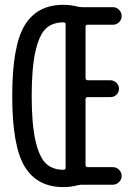

<svg xmlns="http://www.w3.org/2000/svg" viewBox="-20 -760 540 790"><path d="M240.2 -668Q196.3 -668 168.9 -642.6Q141.6 -617.2 126 -549.3Q110.4 -481.4 110.4 -365.2Q110.4 -249 126 -181.2Q141.6 -113.3 168.9 -87.4Q196.3 -61.5 240.2 -61.5H241.2Q250 -61.5 250 -71.3V-659.2Q250 -668 241.2 -668ZM240.2 9.8Q132.8 9.8 81.5 -74.7Q30.3 -159.2 30.3 -365.2Q30.3 -571.3 81.5 -655.8Q132.8 -740.2 240.2 -740.2Q271.5 -740.2 300.8 -732.4Q310.5 -730.5 317.4 -730.5H444.3Q459 -730.5 469.7 -719.7Q480.5 -709 480.5 -693.8Q480.5 -678.7 469.7 -668.5Q459 -658.2 444.3 -658.2H340.8Q332 -658.2 332 -650.4V-439.5Q332 -430.7 340.8 -429.7H434.6Q448.2 -429.7 459 -419.4Q469.7 -409.2 469.7 -395Q469.7 -380.9 459.5 -370.6Q449.2 -360.4 434.6 -360.4H340.8Q332 -360.4 332 -351.6V-81.1Q332 -72.3 340.8 -72.3H444.3Q459 -72.3 469.7 -61.5Q480.5 -50.8 480.5 -36.1Q480.5 -21.5 469.7 -10.7Q459 0 444.3 0H317.4Q311.5 0 300.8 2Q271.5 9.8 240.2 9.8Z"/></svg>

Font: Rounded Mgen+ 1m regular
Style: Regular
Weight: 400
Designer: [Source Han Sans]
Ryoko NISHIZUKA  (kana & ideographs); Paul D. Hunt (Latin, Greek & Cyrillic); Wenlong ZHANG  (bopomofo
Version: Version 1.059.20150602